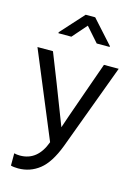

<svg xmlns="http://www.w3.org/2000/svg" viewBox="-136 -823 764 1069"><g transform="rotate(15 246.5 -288.0)"><path d="M212.9 -13.2Q170.9 102.1 69.8 102.1Q51.3 102.1 36.1 98.1V168.9Q52.2 173.8 78.1 173.8Q147 173.8 200.4 131.8Q253.9 89.8 293 -13.2L476.1 -506.8H391.1L332 -339.8Q259.8 -135.7 252 -109.9L163.1 -339.8L97.2 -506.8H7.8ZM396 -616.2 275.4 -750H220.7L100.6 -617.2V-611.3H175.3L248 -694.3L321.3 -611.3H396Z"/></g></svg>

Font: FAU Chimera
Style: Regular
Weight: 400
Version: Version 1.002;hotconv 1.0.117;makeotfexe 2.5.65602